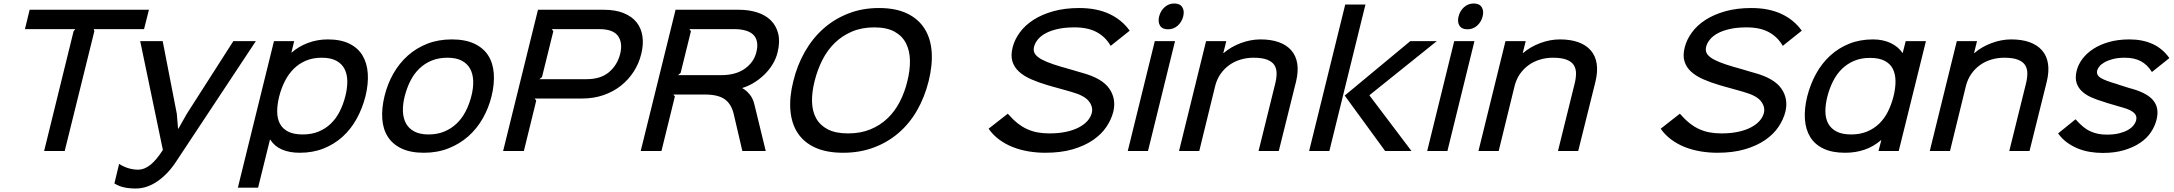

<svg xmlns="http://www.w3.org/2000/svg" viewBox="-20 -866 12466 1101"><path d="M806 -699H518L521 -687L351 0H233L402 -687L412 -699H123L150 -810H834Z M1447 -630 987 65Q941 134 881.5 174.5Q822 215 758 215Q722 215 692 208.5Q662 202 636 186L663 74Q692 92 719.5 99.5Q747 107 773 107Q807 107 841.5 80Q876 53 914 -6L784 -630H913L994 -213L1001 -128H1003L1051 -213L1318 -630Z M2076 -315Q2058 -244 2025 -184.5Q1992 -125 1944.5 -82Q1897 -39 1835.5 -14.5Q1774 10 1699 10Q1640 10 1597 -8.5Q1554 -27 1530 -65H1528L1460 210H1344L1551 -630H1667L1651 -565H1653Q1693 -600 1746.5 -620Q1800 -640 1860 -640Q1934 -640 1983.5 -615.5Q2033 -591 2059 -547.5Q2085 -504 2089 -444.5Q2093 -385 2076 -315ZM1960 -313Q1972 -360 1971.5 -400.5Q1971 -441 1955.5 -471Q1940 -501 1908 -518Q1876 -535 1825 -535Q1774 -535 1734 -518Q1694 -501 1664 -471Q1634 -441 1613.5 -400.5Q1593 -360 1581 -313Q1569 -265 1569.5 -225Q1570 -185 1585.5 -156Q1601 -127 1633 -111Q1665 -95 1716 -95Q1767 -95 1807 -111.5Q1847 -128 1877 -157Q1907 -186 1927.5 -226Q1948 -266 1960 -313Z M2799 -315Q2782 -246 2748 -186.5Q2714 -127 2664.5 -83.5Q2615 -40 2551 -15Q2487 10 2411 10Q2334 10 2282.5 -14.5Q2231 -39 2203.5 -82.5Q2176 -126 2172 -185.5Q2168 -245 2185 -315Q2202 -385 2236 -444.5Q2270 -504 2319 -547.5Q2368 -591 2431 -615.5Q2494 -640 2571 -640Q2648 -640 2700 -615.5Q2752 -591 2779.5 -548Q2807 -505 2811.5 -445Q2816 -385 2799 -315ZM2683 -315Q2695 -362 2693.5 -402Q2692 -442 2676 -471.5Q2660 -501 2628 -518Q2596 -535 2546 -535Q2495 -535 2455 -518.5Q2415 -502 2384.5 -472.5Q2354 -443 2333.5 -402.5Q2313 -362 2301 -315Q2289 -268 2290.5 -228Q2292 -188 2308 -158.5Q2324 -129 2356 -112Q2388 -95 2438 -95Q2488 -95 2528.5 -112Q2569 -129 2599.5 -158.5Q2630 -188 2650.5 -228Q2671 -268 2683 -315Z M3657 -556Q3644 -502 3614 -455.5Q3584 -409 3540.5 -374.5Q3497 -340 3440.5 -320.5Q3384 -301 3317 -301H3046L3055 -289L2984 0H2865L3065 -810H3443Q3509 -810 3556 -791Q3603 -772 3630 -738.5Q3657 -705 3664 -658Q3671 -611 3657 -556ZM3536 -556Q3552 -620 3524 -659.5Q3496 -699 3416 -699H3144L3153 -687L3088 -424L3073 -412H3344Q3425 -412 3472.5 -452.5Q3520 -493 3536 -556Z M4371 0H4237L4187 -214Q4173 -271 4135 -297.5Q4097 -324 4021 -324H3841L3850 -313L3773 0H3654L3854 -810H4218Q4274 -810 4321.5 -795Q4369 -780 4400 -749.5Q4431 -719 4442.5 -673Q4454 -627 4439 -566Q4430 -529 4410 -496.5Q4390 -464 4362.5 -437.5Q4335 -411 4303 -391.5Q4271 -372 4238 -362L4237 -360Q4259 -349 4279 -324.5Q4299 -300 4307 -263ZM4317 -566Q4326 -602 4320.5 -627.5Q4315 -653 4298 -668.5Q4281 -684 4253.5 -691.5Q4226 -699 4190 -699H3933L3942 -687L3883 -448L3868 -435H4114Q4199 -435 4251 -472Q4303 -509 4317 -566Z M5305 -400Q5282 -308 5238.5 -232.5Q5195 -157 5132 -103Q5069 -49 4989 -19.5Q4909 10 4815 10Q4720 10 4655 -19.5Q4590 -49 4554.5 -103Q4519 -157 4512.5 -232.5Q4506 -308 4529 -400Q4551 -491 4595 -568.5Q4639 -646 4701.5 -701.5Q4764 -757 4844.5 -788.5Q4925 -820 5020 -820Q5116 -820 5181 -789Q5246 -758 5281.5 -702Q5317 -646 5322.5 -569Q5328 -492 5305 -400ZM5183 -400Q5199 -463 5198 -519Q5197 -575 5175.5 -617.5Q5154 -660 5109.5 -684.5Q5065 -709 4993 -709Q4922 -709 4865.5 -685Q4809 -661 4766.5 -619.5Q4724 -578 4695.5 -521.5Q4667 -465 4651 -400Q4635 -337 4636.5 -282Q4638 -227 4660.5 -187Q4683 -147 4727.5 -124Q4772 -101 4843 -101Q4915 -101 4971 -124Q5027 -147 5069 -187Q5111 -227 5139.5 -282Q5168 -337 5183 -400Z M6364 -225Q6353 -181 6324.5 -138.5Q6296 -96 6248 -63Q6200 -30 6132 -10Q6064 10 5974 10Q5925 10 5877.5 2Q5830 -6 5788 -22.5Q5746 -39 5710 -65.5Q5674 -92 5649 -128L5759 -214Q5786 -183 5812.5 -161.5Q5839 -140 5868 -126.5Q5897 -113 5928.5 -107Q5960 -101 5997 -101Q6052 -101 6095 -110.5Q6138 -120 6168.5 -136.5Q6199 -153 6217 -174Q6235 -195 6241 -219Q6249 -253 6224 -285.5Q6199 -318 6124 -339Q6118 -341 6098 -346.5Q6078 -352 6055 -358.5Q6032 -365 6012 -370.5Q5992 -376 5986 -378Q5935 -393 5893 -411.5Q5851 -430 5823.5 -455Q5796 -480 5785.5 -514Q5775 -548 5787 -595Q5798 -639 5828 -680Q5858 -721 5906 -752Q5954 -783 6020 -801.5Q6086 -820 6169 -820Q6268 -820 6340.5 -786.5Q6413 -753 6458 -690L6349 -603Q6320 -654 6269.5 -681.5Q6219 -709 6142 -709Q6086 -709 6044.5 -699.5Q6003 -690 5975 -674.5Q5947 -659 5931 -639Q5915 -619 5910 -599Q5905 -580 5911 -565Q5917 -550 5935.5 -536.5Q5954 -523 5986 -510Q6018 -497 6066 -483Q6072 -481 6089 -476.5Q6106 -472 6125.5 -466Q6145 -460 6162.5 -455Q6180 -450 6187 -448Q6300 -417 6341 -358Q6382 -299 6364 -225Z M6765 -772Q6757 -740 6733.5 -719Q6710 -698 6678 -698Q6645 -698 6632 -719Q6619 -740 6627 -772Q6635 -804 6658.5 -825Q6682 -846 6714 -846Q6746 -846 6759.5 -825Q6773 -804 6765 -772ZM6563 0H6447L6602 -630H6718Z M7412 -398 7313 0H7197L7291 -380Q7300 -414 7300.5 -442.5Q7301 -471 7288.5 -491.5Q7276 -512 7247 -523.5Q7218 -535 7168 -535Q7130 -535 7094.5 -524.5Q7059 -514 7030 -493.5Q7001 -473 6979.5 -442.5Q6958 -412 6948 -372L6857 0H6741L6896 -630H7012L6995 -562H6997Q7039 -598 7095.5 -619Q7152 -640 7208 -640Q7269 -640 7313.5 -624Q7358 -608 7385 -577Q7412 -546 7419 -501Q7426 -456 7412 -398Z M8074 0H7923L7691 -318L8067 -630H8219L7834 -321L7833 -319ZM7603 0H7487L7694 -840H7810Z M8482 -772Q8474 -740 8450.5 -719Q8427 -698 8395 -698Q8362 -698 8349 -719Q8336 -740 8344 -772Q8352 -804 8375.5 -825Q8399 -846 8431 -846Q8463 -846 8476.5 -825Q8490 -804 8482 -772ZM8280 0H8164L8319 -630H8435Z M9129 -398 9030 0H8914L9008 -380Q9017 -414 9017.5 -442.5Q9018 -471 9005.5 -491.5Q8993 -512 8964 -523.5Q8935 -535 8885 -535Q8847 -535 8811.5 -524.5Q8776 -514 8747 -493.5Q8718 -473 8696.5 -442.5Q8675 -412 8665 -372L8574 0H8458L8613 -630H8729L8712 -562H8714Q8756 -598 8812.5 -619Q8869 -640 8925 -640Q8986 -640 9030.5 -624Q9075 -608 9102 -577Q9129 -546 9136 -501Q9143 -456 9129 -398Z M10218 -225Q10207 -181 10178.5 -138.5Q10150 -96 10102 -63Q10054 -30 9986 -10Q9918 10 9828 10Q9779 10 9731.5 2Q9684 -6 9642 -22.5Q9600 -39 9564 -65.5Q9528 -92 9503 -128L9613 -214Q9640 -183 9666.5 -161.5Q9693 -140 9722 -126.5Q9751 -113 9782.5 -107Q9814 -101 9851 -101Q9906 -101 9949 -110.5Q9992 -120 10022.5 -136.5Q10053 -153 10071 -174Q10089 -195 10095 -219Q10103 -253 10078 -285.5Q10053 -318 9978 -339Q9972 -341 9952 -346.5Q9932 -352 9909 -358.5Q9886 -365 9866 -370.5Q9846 -376 9840 -378Q9789 -393 9747 -411.5Q9705 -430 9677.5 -455Q9650 -480 9639.5 -514Q9629 -548 9641 -595Q9652 -639 9682 -680Q9712 -721 9760 -752Q9808 -783 9874 -801.5Q9940 -820 10023 -820Q10122 -820 10194.5 -786.5Q10267 -753 10312 -690L10203 -603Q10174 -654 10123.5 -681.5Q10073 -709 9996 -709Q9940 -709 9898.5 -699.5Q9857 -690 9829 -674.5Q9801 -659 9785 -639Q9769 -619 9764 -599Q9759 -580 9765 -565Q9771 -550 9789.5 -536.5Q9808 -523 9840 -510Q9872 -497 9920 -483Q9926 -481 9943 -476.5Q9960 -472 9979.5 -466Q9999 -460 10016.5 -455Q10034 -450 10041 -448Q10154 -417 10195 -358Q10236 -299 10218 -225Z M10868 0H10752L10768 -62H10766Q10683 10 10560 10Q10486 10 10436 -14Q10386 -38 10360 -81Q10334 -124 10330 -183Q10326 -242 10343 -312Q10361 -383 10394 -443Q10427 -503 10475 -547Q10523 -591 10584.5 -615.5Q10646 -640 10720 -640Q10778 -640 10822 -619Q10866 -598 10889 -563H10891L10908 -630H11024ZM10838 -313Q10850 -361 10849.5 -401.5Q10849 -442 10834 -471.5Q10819 -501 10787 -517.5Q10755 -534 10703 -534Q10652 -534 10612 -517Q10572 -500 10542 -470.5Q10512 -441 10491.5 -400.5Q10471 -360 10459 -313Q10447 -266 10447.5 -226Q10448 -186 10464 -157Q10480 -128 10512 -111.5Q10544 -95 10595 -95Q10646 -95 10686 -111.5Q10726 -128 10756 -157Q10786 -186 10806 -226Q10826 -266 10838 -313Z M11717 -398 11618 0H11502L11596 -380Q11605 -414 11605.5 -442.5Q11606 -471 11593.5 -491.5Q11581 -512 11552 -523.5Q11523 -535 11473 -535Q11435 -535 11399.5 -524.5Q11364 -514 11335 -493.5Q11306 -473 11284.5 -442.5Q11263 -412 11253 -372L11162 0H11046L11201 -630H11317L11300 -562H11302Q11344 -598 11400.5 -619Q11457 -640 11513 -640Q11574 -640 11618.5 -624Q11663 -608 11690 -577Q11717 -546 11724 -501Q11731 -456 11717 -398Z M12346 -178Q12337 -142 12314 -107.5Q12291 -73 12252.5 -47Q12214 -21 12160.5 -5Q12107 11 12038 11Q12001 11 11964.5 5Q11928 -1 11895 -14.5Q11862 -28 11833 -49Q11804 -70 11782 -101L11882 -182Q11904 -157 11924.5 -140Q11945 -123 11967 -113Q11989 -103 12012 -98.5Q12035 -94 12061 -94Q12102 -94 12132 -101.5Q12162 -109 12182 -120.5Q12202 -132 12213.5 -146Q12225 -160 12229 -174Q12232 -186 12230.5 -196Q12229 -206 12220.5 -215.5Q12212 -225 12194.5 -234Q12177 -243 12147 -251Q12142 -252 12127.5 -256.5Q12113 -261 12095.5 -266Q12078 -271 12063 -275.5Q12048 -280 12044 -282Q12006 -293 11973 -307.5Q11940 -322 11918 -343Q11896 -364 11887.5 -392Q11879 -420 11888 -459Q11897 -496 11921.5 -528.5Q11946 -561 11984.5 -586Q12023 -611 12075 -625.5Q12127 -640 12191 -640Q12266 -640 12323.5 -614Q12381 -588 12420 -533L12320 -453Q12294 -495 12256.5 -515Q12219 -535 12165 -535Q12125 -535 12096.5 -527.5Q12068 -520 12048.5 -509Q12029 -498 12019 -485.5Q12009 -473 12006 -462Q12000 -436 12025 -420Q12050 -404 12116 -385Q12120 -383 12133.5 -379Q12147 -375 12162 -370Q12177 -365 12190.5 -361Q12204 -357 12209 -356Q12298 -330 12330.5 -286.5Q12363 -243 12346 -178Z"/></svg>

Font: TypoPRO Sinkin Sans
Style: 500 Medium Italic
Weight: 500
Italic angle: -112°
Designer: Keith Bates
Foundry: K-Type
Version: Sinkin Sans (version 1.0)  by Keith Bates   •   © 2014   www